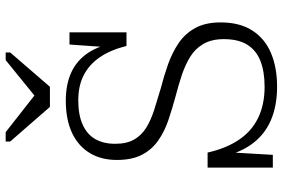

<svg xmlns="http://www.w3.org/2000/svg" viewBox="-180 -800 997 677"><g transform="rotate(-90 318.5 -461.5)"><path d="M280 -784H351L472 -924V-940H445L296 -819L344 -820L191 -940H158V-924ZM351 -27Q404 -27 441.5 -41.5Q479 -56 499 -87.5Q519 -119 519 -171Q519 -214 502 -243Q485 -272 456.5 -289.5Q428 -307 392 -319Q356 -331 317 -341Q273 -353 233 -366.5Q193 -380 161 -402.5Q129 -425 111 -460Q93 -495 93 -548Q93 -604 118 -644.5Q143 -685 189.5 -706.5Q236 -728 302 -728Q360 -728 402 -708.5Q444 -689 470.5 -649.5Q497 -610 507 -549L490 -574L500 -715H543V-514H495Q481 -570 455.5 -607.5Q430 -645 392.5 -664.5Q355 -684 303 -684Q252 -684 217.5 -668.5Q183 -653 166.5 -624Q150 -595 150 -554Q150 -513 165 -487Q180 -461 206.5 -444.5Q233 -428 269 -416.5Q305 -405 346 -393Q389 -382 430 -367.5Q471 -353 504.5 -330.5Q538 -308 558 -272Q578 -236 578 -182Q578 -115 549.5 -70.5Q521 -26 470 -4.5Q419 17 352 17Q282 17 230.5 -6Q179 -29 146.5 -75.5Q114 -122 101 -193L121 -170L111 2H66V-228H119Q134 -162 164.5 -117Q195 -72 242 -49.5Q289 -27 351 -27Z"/></g></svg>

Font: Roboto Serif ExtraLight
Style: Regular
Weight: 250
Version: Version 1.007